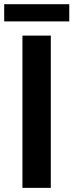

<svg xmlns="http://www.w3.org/2000/svg" viewBox="-28 -905 353 925"><path d="M-7.8 -884.8Q-7.8 -879.9 -7.8 -864.3Q-7.8 -848.6 -7.8 -801.8Q70.3 -801.8 305.7 -801.8Q305.7 -822.3 305.7 -884.8Q227.5 -884.8 -7.8 -884.8ZM216.8 0Q216.8 -183.6 216.8 -733.4Q182.6 -733.4 80.1 -733.4Q80.1 -710 80.1 -640.6Q80.1 -480.5 80.1 0Q114.3 0 216.8 0Z"/></svg>

Font: BM-Biotif
Style: Bold
Weight: 400
Designer: Deni Anggara
Version: Version 1.000;PS 001.000;hotconv 1.0.88;makeotf.lib2.5.64776